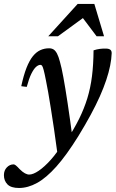

<svg xmlns="http://www.w3.org/2000/svg" viewBox="-82 -700 594 980"><path d="M54.5 -256.5 26.5 -260Q38.5 -316 53.2 -353.5Q68 -391 85.5 -412.8Q103 -434.5 123.8 -444Q144.5 -453.5 168.5 -453.5Q182 -453.5 191.5 -447.5Q201 -441.5 209 -426.5Q217 -411.5 224 -384.5Q232 -357 241.5 -305.5Q251 -254 263.2 -173.2Q275.5 -92.5 290.5 22.5L213 97Q202.5 17.5 193.5 -43Q184.5 -103.5 177.2 -149Q170 -194.5 164 -228.8Q158 -263 152.5 -289.5Q145.5 -325.5 141 -342.2Q136.5 -359 133 -364Q129.5 -369 124.5 -369Q114 -369 102.2 -358.8Q90.5 -348.5 78.2 -324Q66 -299.5 54.5 -256.5ZM240.5 29 259 15Q296 -41.5 321.8 -93.5Q347.5 -145.5 363.8 -198.5Q380 -251.5 387.5 -311.2Q395 -371 395.5 -443Q412 -448.5 427.8 -450.5Q443.5 -452.5 458.5 -452Q473.5 -452 481 -446.2Q488.5 -440.5 488 -427.5Q487 -398.5 480.2 -364.8Q473.5 -331 460.5 -292Q447.5 -253 427.8 -208.5Q408 -164 380.5 -113.2Q353 -62.5 317.5 -4.5Q257.5 92 205.8 150Q154 208 107.2 233.8Q60.5 259.5 15 259.5Q-26 259.5 -44 241Q-62 222.5 -62 194Q-62 170 -47.2 154.5Q-32.5 139 -12.5 139Q-8 139 -1.2 144.2Q5.5 149.5 19 164Q33 178 45 184.5Q57 191 67 191Q87 191 115.8 171.5Q144.5 152 177 115.8Q209.5 79.5 240.5 29ZM164.5 -515 314.5 -680H399.5L449 -515H411L333 -618.5H356L214 -515Z"/></svg>

Font: Newsreader 16pt 16pt Medium
Style: Italic
Weight: 500
Italic angle: -17°
Version: Version 1.003